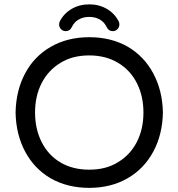

<svg xmlns="http://www.w3.org/2000/svg" viewBox="-20 -866 833 896"><path d="M255.9 -752Q255.9 -759.8 258.8 -765.6Q277.3 -802.7 314 -824.2Q350.6 -845.7 396.5 -845.7Q442.4 -845.7 479 -824.2Q515.6 -802.7 534.2 -765.6Q537.1 -759.8 537.1 -752Q537.1 -739.3 528.3 -730Q519.5 -720.7 505.9 -720.7Q486.3 -720.7 477.5 -740.2Q466.8 -762.7 445.8 -774.9Q424.8 -787.1 396.5 -787.1Q368.2 -787.1 347.2 -774.9Q326.2 -762.7 315.4 -740.2Q306.6 -720.7 287.1 -720.7Q273.4 -720.7 264.6 -730Q255.9 -739.3 255.9 -752ZM215.8 -34.2Q139.6 -79.1 97.2 -158.7Q54.7 -238.3 52.7 -340.8Q54.7 -443.4 96.7 -522.5Q138.7 -602.5 216.8 -647.5Q294.9 -692.4 396.5 -692.4Q499 -692.4 577.1 -647.5Q653.3 -602.5 695.8 -522.5Q738.3 -442.4 740.2 -340.8Q738.3 -239.3 696.3 -160.2Q653.3 -79.1 575.7 -34.2Q498 10.7 396.5 10.7Q293.9 10.7 215.8 -34.2ZM531.2 -109.4Q587.9 -143.6 618.7 -203.6Q649.4 -263.7 649.4 -340.8Q649.4 -417 619.1 -477.5Q587.9 -539.1 530.3 -573.2Q472.7 -607.4 396.5 -607.4Q317.4 -607.4 261.7 -572.3Q205.1 -538.1 174.3 -478Q143.6 -418 143.6 -340.8Q143.6 -264.6 173.8 -204.1Q205.1 -141.6 262.2 -107.9Q319.3 -74.2 396.5 -74.2Q475.6 -74.2 531.2 -109.4Z"/></svg>

Font: YuPearl-Regular
Style: Regular
Weight: 400
Designer: Max Yao
Foundry: Max-Everyday
Version: Version 1.011; ttfautohint (v1.8.3)